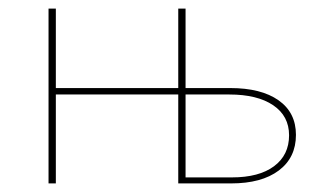

<svg xmlns="http://www.w3.org/2000/svg" viewBox="-20 -427 738 447"><path d="M516 -222Q588 -222 628.5 -193.5Q669 -165 669 -113Q669 -60 629 -30Q589 0 518 0H395V-207H110V0H93V-407H110V-222H395V-407H412V-222ZM520 -14Q583 -14 618 -40Q653 -66 653 -112Q653 -157 616 -182Q579 -207 514 -207H412V-14Z"/></svg>

Font: EauTestText Thin
Style: Italic
Weight: 250
Italic angle: -12°
Designer: Christian Thalmann (Catharsis Fonts)
Version: Version 0.001;PS 000.001;hotconv 1.0.88;makeotf.lib2.5.64775